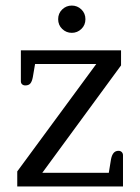

<svg xmlns="http://www.w3.org/2000/svg" viewBox="-20 -670 504 690"><path d="M189 -601Q189 -622 203.5 -636Q218 -650 238 -650Q258 -650 272.5 -636Q287 -622 287 -601Q287 -580 272.5 -566Q258 -552 238 -552Q218 -552 203.5 -566Q189 -580 189 -601ZM42 -54 326 -440H106L98 -393Q95 -377 89 -370Q83 -363 71 -363Q64 -363 59.5 -367Q55 -371 55 -378V-489H415V-435L132 -49H371L379 -98Q382 -113 388.5 -120.5Q395 -128 406 -128Q413 -128 417.5 -123.5Q422 -119 422 -112V0H42Z"/></svg>

Font: Maitree
Style: Regular
Weight: 400
Designer: CadsonDemak Team
Foundry: CadsonDemak
Version: Version 1.001